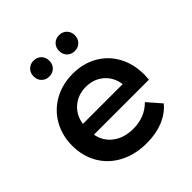

<svg xmlns="http://www.w3.org/2000/svg" viewBox="-199 -883 1034 1034"><g transform="rotate(-45 318.5 -366.0)"><path d="M582 -227H163Q174 -168 220.5 -133.5Q267 -99 336 -99Q424 -99 481 -157L548 -80Q512 -37 457 -15Q402 7 333 7Q245 7 178 -28Q111 -63 74.5 -125.5Q38 -188 38 -267Q38 -345 73.5 -407.5Q109 -470 172 -505Q235 -540 314 -540Q392 -540 453.5 -505.5Q515 -471 549.5 -408.5Q584 -346 584 -264Q584 -251 582 -227ZM162 -310H465Q457 -368 416 -404Q375 -440 314 -440Q254 -440 212.5 -404.5Q171 -369 162 -310ZM155 -678Q155 -705 172 -722Q189 -739 215 -739Q241 -739 258 -722Q275 -705 275 -678Q275 -652 258 -635Q241 -618 215 -618Q189 -618 172 -635Q155 -652 155 -678ZM349 -678Q349 -705 366 -722Q383 -739 409 -739Q435 -739 452 -722Q469 -705 469 -678Q469 -652 452 -635Q435 -618 409 -618Q383 -618 366 -635Q349 -652 349 -678Z"/></g></svg>

Font: mBank SemiBold
Style: Regular
Weight: 600
Designer: Julieta Ulanovsky
Foundry: Julieta Ulanovsky
Version: Version 7.200